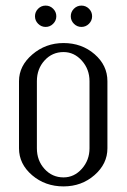

<svg xmlns="http://www.w3.org/2000/svg" viewBox="-20 -666 452 686"><path d="M47.9 -136.2V-376Q47.9 -430.7 95.5 -471.4Q143.1 -512.2 207 -512.2Q272 -512.2 317.9 -472.4Q363.8 -432.6 363.8 -376V-136.2Q363.8 -80.6 317.6 -40.3Q271.5 0 207 0Q141.6 0 94.7 -40Q47.9 -80.1 47.9 -136.2ZM116.2 -581.1Q105 -592.3 105 -607.9Q105 -623.5 116.2 -634.8Q127.4 -646 143.1 -646Q158.7 -646 169.9 -634.8Q181.2 -623.5 181.2 -607.9Q181.2 -592.3 169.9 -581.1Q158.7 -569.8 143.1 -569.8Q127.4 -569.8 116.2 -581.1ZM111.8 -136.2Q111.8 -92.3 139.2 -62.3Q166.5 -32.2 207 -32.2Q245.1 -32.2 272.5 -63Q299.8 -93.8 299.8 -136.2V-376Q299.8 -418.5 272.5 -449.2Q245.1 -480 207 -480Q166.5 -480 139.2 -450Q111.8 -419.9 111.8 -376ZM244.1 -581.1Q232.9 -592.3 232.9 -607.9Q232.9 -623.5 244.1 -634.8Q255.4 -646 271 -646Q286.6 -646 297.9 -634.8Q309.1 -623.5 309.1 -607.9Q309.1 -592.3 297.9 -581.1Q286.6 -569.8 271 -569.8Q255.4 -569.8 244.1 -581.1Z"/></svg>

Font: Gawaa
Style: Regular
Weight: 400
Designer: T. Christopher White
Version: Version 1.0